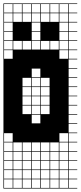

<svg xmlns="http://www.w3.org/2000/svg" viewBox="-20 -827 469 1115"><path d="M325 -803.6V-753.6H375V-803.6ZM217.9 -700H267.9V-750H217.9ZM164.3 -700H214.3V-750H164.3ZM271.4 -700H321.4V-750H271.4ZM110.7 -700H160.7V-750H110.7ZM325 -700H375V-750H325ZM57.1 -700H107.1V-750H57.1ZM3.6 -700H53.6V-750H3.6ZM217.9 -646.4H267.9V-696.4H217.9ZM164.3 -646.4H214.3V-696.4H164.3ZM271.4 -646.4H321.4V-696.4H271.4ZM110.7 -646.4H160.7V-696.4H110.7ZM325 -646.4H375V-696.4H325ZM57.1 -646.4H107.1V-696.4H57.1ZM3.6 -646.4H53.6V-696.4H3.6ZM217.9 -592.9H267.9V-642.9H217.9ZM164.3 -592.9H214.3V-642.9H164.3ZM271.4 -592.9H321.4V-642.9H271.4ZM110.7 -592.9H160.7V-642.9H110.7ZM325 -592.9H375V-642.9H325ZM57.1 -592.9H107.1V-642.9H57.1ZM3.6 -592.9H53.6V-642.9H3.6ZM57.1 -539.3H107.1V-589.3H57.1ZM3.6 -539.3H53.6V-589.3H3.6ZM110.7 -539.3H160.7V-589.3H110.7ZM271.4 -539.3H321.4V-589.3H271.4ZM325 -539.3H375V-589.3H325ZM217.9 -539.3H267.9V-589.3H217.9ZM164.3 -539.3H214.3V-589.3H164.3ZM325 -485.7H375V-535.7H325ZM3.6 -485.7H53.6V-535.7H3.6ZM164.3 -378.6H214.3V-428.6H164.3ZM164.3 -325H214.3V-375H164.3ZM110.7 -325H160.7V-375H110.7ZM217.9 -325H267.9V-375H217.9ZM164.3 -271.4H214.3V-321.4H164.3ZM110.7 -271.4H160.7V-321.4H110.7ZM217.9 -271.4H267.9V-321.4H217.9ZM217.9 -217.9H267.9V-267.9H217.9ZM110.7 -217.9H160.7V-267.9H110.7ZM164.3 -217.9H214.3V-267.9H164.3ZM217.9 -164.3H267.9V-214.3H217.9ZM164.3 -164.3H214.3V-214.3H164.3ZM110.7 -164.3H160.7V-214.3H110.7ZM164.3 -110.7H214.3V-160.7H164.3ZM325 -3.6H375V-53.6H325ZM3.6 -3.6H53.6V-53.6H3.6ZM271.4 50H321.4V0H271.4ZM3.6 50H53.6V0H3.6ZM164.3 50H214.3V0H164.3ZM217.9 50H267.9V0H217.9ZM325 50H375V0H325ZM110.7 50H160.7V0H110.7ZM57.1 50H107.1V0H57.1ZM271.4 103.6H321.4V53.6H271.4ZM217.9 103.6H267.9V53.6H217.9ZM110.7 103.6H160.7V53.6H110.7ZM57.1 103.6H107.1V53.6H57.1ZM164.3 103.6H214.3V53.6H164.3ZM3.6 103.6H53.6V53.6H3.6ZM325 103.6H375V53.6H325ZM3.6 210.7H53.6V160.7H3.6ZM110.7 210.7H160.7V160.7H110.7ZM217.9 210.7H267.9V160.7H217.9ZM57.1 210.7H107.1V160.7H57.1ZM325 210.7H375V160.7H325ZM164.3 210.7H214.3V160.7H164.3ZM271.4 210.7H321.4V160.7H271.4ZM3.6 264.3H53.6V214.3H3.6ZM110.7 264.3H160.7V214.3H110.7ZM217.9 264.3H267.9V214.3H217.9ZM57.1 264.3H107.1V214.3H57.1ZM325 264.3H375V214.3H325ZM164.3 264.3H214.3V214.3H164.3ZM271.4 264.3H321.4V214.3H271.4ZM271.4 -803.6V-753.6H321.4V-803.6ZM217.9 -803.6V-753.6H267.9V-803.6ZM164.3 -803.6V-753.6H214.3V-803.6ZM110.7 -803.6V-753.6H160.7V-803.6ZM57.1 -803.6V-753.6H107.1V-803.6ZM3.6 -803.6V-753.6H53.6V-803.6ZM0 107.1H3.6V157.1H53.6V107.1H57.1V157.1H107.1V107.1H110.7V157.1H160.7V107.1H164.3V157.1H214.3V107.1H217.9V157.1H267.9V107.1H271.4V157.1H321.4V107.1H325V157.1H375V107.1H0V-807.1H428.6V-803.6H378.6V-753.6H428.6V-750H378.6V-700H428.6V-696.4H378.6V-646.4H428.6V-642.9H378.6V-592.9H428.6V-589.3H378.6V-539.3H428.6V-535.7H378.6V-485.7H428.6V-482.1H378.6V-432.1H428.6V-428.6H378.6V-378.6H428.6V-375H378.6V-325H428.6V-321.4H378.6V-271.4H428.6V-267.9H378.6V-217.9H428.6V-214.3H378.6V-164.3H428.6V-160.7H378.6V-110.7H428.6V-107.1H378.6V-57.1H428.6V-53.6H378.6V-3.6H428.6V0H378.6V50H428.6V53.6H378.6V103.6H428.6V107.1H378.6V157.1H428.6V160.7H378.6V210.7H428.6V214.3H378.6V264.3H428.6V267.9H0ZM214.3 -696.4H267.9V-642.9H214.3ZM267.9 -696.4H321.4V-642.9H267.9ZM267.9 -642.9H321.4V-589.3H267.9ZM214.3 -642.9H267.9V-589.3H214.3ZM53.6 -642.9H107.1V-589.3H53.6ZM107.1 -642.9H160.7V-589.3H107.1ZM107.1 -696.4H160.7V-642.9H107.1ZM53.6 -696.4H107.1V-642.9H53.6Z"/></svg>

Font: Jersey 10 Charted
Style: Regular
Weight: 400
Designer: Sarah Cadigan-Fried
Version: Version 1.000; ttfautohint (v1.8.4.7-5d5b)